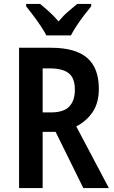

<svg xmlns="http://www.w3.org/2000/svg" viewBox="-20 -1050 581 977"><path d="M239 -807Q364 -807 423.5 -755.5Q483 -704 483 -598Q483 -527 451.5 -480Q420 -433 368 -407L534 -93H404L263 -379H197V-93H77V-807ZM233 -702H197V-478H239Q304 -478 332.5 -508Q361 -538 361 -594Q361 -653 329.5 -677.5Q298 -702 233 -702ZM216 -870Q205 -891 187 -918Q169 -945 149 -971.5Q129 -998 113 -1018V-1030H184Q204 -1014 229.5 -991Q255 -968 278 -941Q302 -970 326 -990.5Q350 -1011 373 -1030H444V-1018Q428 -999 408 -972.5Q388 -946 370 -919Q352 -892 341 -870Z"/></svg>

Font: Noto Sans Kannada UI Condensed SemiBold
Style: Regular
Weight: 600
Width: 3
Designer: Jelle Bosma - Monotype Design Team
Foundry: Monotype Imaging Inc.
Version: Version 2.005; ttfautohint (v1.8.4.7-5d5b)